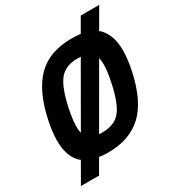

<svg xmlns="http://www.w3.org/2000/svg" viewBox="-205 -915 1070 1154"><g transform="rotate(-30 330.0 -338.0)"><path d="M262.2 14.2Q107.4 14.2 57.6 -73.7Q29.3 -123.5 29.3 -201.7Q29.3 -261.2 45.9 -337.9Q83.5 -515.6 170.2 -602.8Q256.8 -689.9 411.6 -689.9Q538.1 -689.9 591.1 -634Q644 -578.1 644 -475.6Q644 -415 627.9 -337.9Q588.4 -151.9 498.8 -68.8Q409.2 14.2 262.2 14.2ZM288.1 -107.9Q374 -107.9 416.3 -158Q458.5 -208 485.8 -337.9Q501.5 -412.1 501.5 -455.1Q501.5 -525.9 471.9 -546.9Q442.4 -567.9 380.9 -567.9Q299.8 -567.9 257.8 -517.8Q215.8 -467.8 188 -337.9Q172.4 -264.6 172.4 -216.8Q172.4 -150.4 200 -129.2Q227.5 -107.9 288.1 -107.9ZM143.1 106.4H17.1L528.8 -781.7H656.7Z"/></g></svg>

Font: Cadman
Style: Bold Italic
Weight: 700
Italic angle: -12°
Designer: Paul James MIller
Foundry: High-Logic / Made with FontCreator
Version: Version 2.114;March 28, 2021;FontCreator 13.0.0.2683 64-bit